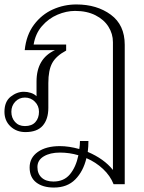

<svg xmlns="http://www.w3.org/2000/svg" viewBox="-20 -583 645 862"><path d="M540 -382V244H490Q475 206 442.5 175.5Q410 145 368 127Q354 186 318 222.5Q282 259 222 259Q172 259 142.5 236Q113 213 113 169Q113 125 150 99Q187 73 249 73Q289 73 336 86Q339 68 339 50H377Q377 75 374 99Q447 130 487 180V-394Q487 -431 467 -463Q447 -495 408.5 -514.5Q370 -534 317 -534Q278 -534 238 -517Q198 -500 168.5 -466Q139 -432 131 -383H277V-356Q232 -332 214.5 -300Q197 -268 197 -210V-99Q197 -48 172 -19Q147 10 94 10Q54 10 27 -15.5Q0 -41 0 -81Q0 -127 28 -149Q56 -171 87 -171Q103 -171 118.5 -166Q134 -161 144 -151V-217Q144 -320 227 -358H91Q98 -426 132.5 -472Q167 -518 217 -540.5Q267 -563 323 -563Q415 -563 477.5 -517Q540 -471 540 -382ZM155 -81Q155 -108 136.5 -126.5Q118 -145 92 -145Q66 -145 48.5 -126.5Q31 -108 31 -81Q31 -54 47.5 -35.5Q64 -17 92 -17Q123 -17 139 -35Q155 -53 155 -81ZM332 114Q292 102 249 102Q205 102 176.5 119Q148 136 148 167Q148 197 167 214.5Q186 232 220 232Q267 232 294 199.5Q321 167 332 114Z"/></svg>

Font: Taviraj ExtraLight
Style: Regular
Weight: 200
Designer: Katatrad Team
Foundry: CadsonDemak
Version: Version 1.030